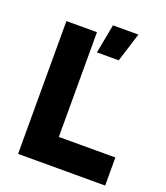

<svg xmlns="http://www.w3.org/2000/svg" viewBox="-139 -855 823 951"><g transform="rotate(20 272.5 -379.5)"><path d="M68 0V-700H229V-148H527V0ZM263 -606 292 -759H426L378 -606Z"/></g></svg>

Font: Figtree ExtraBold
Style: Regular
Weight: 800
Designer: Erik Kennedy
Foundry: Erik Kennedy
Version: Version 2.002